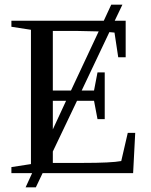

<svg xmlns="http://www.w3.org/2000/svg" viewBox="-20 -744 650 825"><path d="M163 0 134 61H90L118 0H29V-26L113 -39V-616L29 -629V-655H426L458 -724H506L473 -655H520V-498H488L472 -604L450 -606L331 -355H384L399 -433H430V-232H399L384 -311H311L207 -93V-44H336Q459 -44 501 -52L529 -173H561L552 0ZM207 -355H285L404 -609L314 -611H207ZM207 -188 264 -311H207Z"/></svg>

Font: Libra Serif Modern
Style: Regular
Weight: 400
Designer: Stefan Peev, Context Ltd
Foundry: Stefan Peev, Context Ltd
Version: Version 1.000